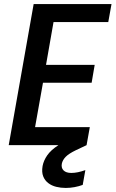

<svg xmlns="http://www.w3.org/2000/svg" viewBox="-20 -716 570 947"><path d="M514 -607H244L207 -396H447L432 -308H192L153 -89H423L407 0L354 25Q319 42 304 57.5Q289 73 285 91Q281 112 293.5 124.5Q306 137 332 137Q362 137 401 123L388 196Q369 203 347.5 207Q326 211 304 211Q280 211 257.5 205.5Q235 200 218 187Q201 174 193 153.5Q185 133 190 103Q195 76 213 50Q231 24 268 0H23L146 -696H530Z"/></svg>

Font: SVN-Poppins Medium
Style: Italic
Weight: 500
Italic angle: -10°
Designer: Ninad Kale (Devanagari), Jonny Pinhorn (Latin)
Foundry: Indian Type Foundry
Version: Version 3.002 2017; ttfautohint (v1.8.3)